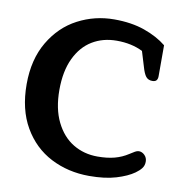

<svg xmlns="http://www.w3.org/2000/svg" viewBox="-81 -786 838 878"><g transform="rotate(10 338.0 -347.5)"><path d="M36 -349Q36 -464 84.5 -546Q133 -628 211.5 -669Q290 -710 380 -710Q460 -710 521 -688.5Q582 -667 624 -633V-489Q624 -477 618.5 -470Q613 -463 599 -463Q580 -463 569.5 -476Q559 -489 550 -521L529 -590Q477 -616 408 -616Q344 -616 294.5 -586Q245 -556 216.5 -496Q188 -436 188 -349Q188 -262 218 -201Q248 -140 298.5 -109.5Q349 -79 412 -79Q457 -79 491 -88Q525 -97 554 -116Q568 -125 577.5 -130.5Q587 -136 595 -136Q610 -136 622 -124Q634 -112 634 -94Q634 -76 624 -63Q614 -50 597 -38Q566 -16 514.5 -0.5Q463 15 390 15Q292 15 211.5 -26.5Q131 -68 83.5 -150Q36 -232 36 -349Z"/></g></svg>

Font: Maitree
Style: Bold
Weight: 700
Designer: CadsonDemak Team
Foundry: CadsonDemak
Version: Version 1.002